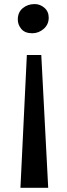

<svg xmlns="http://www.w3.org/2000/svg" viewBox="-20 -768 328 944"><path d="M80.5 155.5 112 -497.5H183L217 155.5ZM150.5 -748Q177 -748 198.2 -729.8Q219.5 -711.5 219.5 -681Q219.5 -647.5 194.8 -626Q170 -604.5 138.5 -604.5Q103 -604.5 85.2 -625.2Q67.5 -646 67.5 -672Q67.5 -707.5 91.8 -727.8Q116 -748 150.5 -748Z"/></svg>

Font: Merriweather 24pt SemiBold
Style: Regular
Weight: 600
Designer: Eben Sorkin
Foundry: Eben Sorkin
Version: Version 2.100